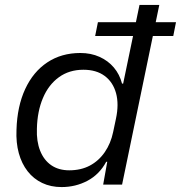

<svg xmlns="http://www.w3.org/2000/svg" viewBox="-20 -749 734 779"><path d="M229.9 10Q186.1 10 151.3 -6.6Q116.4 -23.1 92.2 -54Q68 -84.9 56.3 -127.4Q44.6 -169.9 46.9 -222.4Q49.7 -317.6 82.2 -387.7Q114.7 -457.9 172 -495.9Q229.3 -534 306 -534Q348.9 -534 383.6 -518.4Q418.3 -502.9 441.9 -475.1Q465.4 -447.4 475.1 -409.9H479.7L546 -729H626.3L475.3 0H398.6L415.1 -92.4L411 -92.7Q383.4 -41.3 335 -15.6Q286.6 10 229.9 10ZM260.9 -58Q308.4 -58 344.5 -77.1Q380.6 -96.3 405 -131.6Q429.4 -167 439 -213.1L450.4 -267Q463.1 -326.1 450.8 -371.1Q438.4 -416 404.6 -441Q370.9 -466 318.4 -466Q260.6 -466 218.9 -435.6Q177.1 -405.3 154.3 -351.5Q131.4 -297.7 129.7 -226.7Q127.7 -175.6 142.9 -137.4Q158 -99.3 188 -78.6Q218 -58 260.9 -58ZM366.1 -603 377.3 -659H694.1L683 -603Z"/></svg>

Font: Mona Sans
Style: Italic
Weight: 200
Italic angle: -11.6951°
Designer: Deni Anggara
Foundry: GitHub
Version: Version 2.000